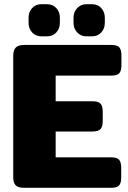

<svg xmlns="http://www.w3.org/2000/svg" viewBox="-20 -894 611 914"><path d="M116 -785V-810Q116 -837 133 -855.5Q150 -874 177 -874H204Q231 -874 248 -855.5Q265 -837 265 -810V-785Q265 -758 248 -739.5Q231 -721 204 -721H177Q150 -721 133 -739.5Q116 -758 116 -785ZM330 -785V-810Q330 -837 347.5 -855.5Q365 -874 391 -874H418Q445 -874 462 -855.5Q479 -837 479 -810V-785Q479 -758 462 -739.5Q445 -721 418 -721H391Q365 -721 347.5 -739.5Q330 -758 330 -785ZM43 -50V-629Q43 -655 55 -667.5Q67 -680 95 -680H510Q538 -680 548 -668.5Q558 -657 558 -630V-584Q558 -557 548 -545.5Q538 -534 510 -534H245V-412H420Q448 -412 458.5 -400.5Q469 -389 469 -362V-318Q469 -291 458.5 -279.5Q448 -268 420 -268H245V-145H509Q537 -145 547 -133.5Q557 -122 557 -95V-49Q557 -23 547 -11.5Q537 0 509 0H95Q66 0 54.5 -12Q43 -24 43 -50Z"/></svg>

Font: Mitr SemiBold
Style: Regular
Weight: 600
Designer: Thanarat Vachiruckul
Foundry: Cadson Demak
Version: Version 1.003